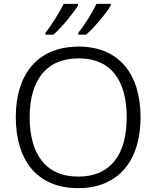

<svg xmlns="http://www.w3.org/2000/svg" viewBox="-20 -967 812 997"><path d="M555 -938V-947H481C460 -902 418 -835 387 -797V-787H427C471 -825 532 -899 555 -938ZM385 -938V-947H311C288 -902 247 -835 216 -797V-787H257C301 -825 361 -899 385 -938ZM710 -358C710 -583 597 -725 389 -725C171 -725 62 -577 62 -359C62 -140 168 10 386 10C600 10 710 -139 710 -358ZM134 -358C134 -544 215 -664 389 -664C556 -664 638 -550 638 -358C638 -171 560 -50 386 -50C214 -50 134 -172 134 -358Z"/></svg>

Font: Noto Kufi Arabic Light
Style: Regular
Weight: 300
Designer: Monotype Design Team, David Williams, Khaled Hosny
Foundry: Google LLC
Version: Version 2.109